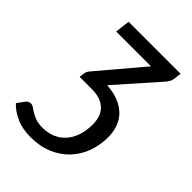

<svg xmlns="http://www.w3.org/2000/svg" viewBox="-262 -600 877 877"><g transform="rotate(45 176.0 -162.0)"><path d="M0 0ZM374.5 -476.5Q373.5 -468 371.8 -461.8Q370 -455.5 367 -450Q364 -444.5 360 -439.2Q356 -434 350.5 -428L178 -233Q222 -230 254.2 -216.8Q286.5 -203.5 307.8 -181.8Q329 -160 339.2 -131.2Q349.5 -102.5 349.5 -68.5Q349.5 -17 332.8 28.8Q316 74.5 284 108.5Q252 142.5 205.2 162.5Q158.5 182.5 99 182.5Q44.5 182.5 5.5 164.8Q-33.5 147 -59 120L-34 85.5Q-29 79 -23.2 75.5Q-17.5 72 -9.5 72Q0 72 9.2 78.5Q18.5 85 31 92.8Q43.5 100.5 61.2 107Q79 113.5 106 113.5Q140.5 113.5 168.8 101.5Q197 89.5 217 67Q237 44.5 247.8 12.5Q258.5 -19.5 258.5 -59.5Q258.5 -84 251.8 -104.5Q245 -125 230.8 -139.8Q216.5 -154.5 194 -162.8Q171.5 -171 139.5 -171H62L64.5 -191Q65 -197.5 66 -201.2Q67 -205 68.8 -208.5Q70.5 -212 73.2 -215.8Q76 -219.5 81 -225.5L258.5 -435.5H33.5L42.5 -507H378Z"/></g></svg>

Font: Lato Medium
Style: Italic
Weight: 500
Italic angle: -7°
Designer: Lukasz Dziedzic
Foundry: tyPoland Lukasz Dziedzic
Version: Version 2.006; 2014-01-15